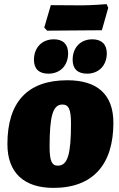

<svg xmlns="http://www.w3.org/2000/svg" viewBox="-20 -904 576 933"><path d="M506 -866 498 -884C498 -884 425 -878 377 -878C320 -878 227 -879 227 -879L195 -770L209 -755C209 -755 282 -756 339 -756L475 -757ZM215 -546C273 -546 311 -586 311 -645C311 -688 287 -713 242 -713C184 -713 145 -673 145 -613C145 -570 169 -546 215 -546ZM403 -546C460 -546 499 -586 499 -645C499 -688 474 -713 429 -713C371 -713 333 -673 333 -613C333 -570 357 -546 403 -546ZM240 9C432 9 531 -105 531 -307C531 -447 451 -514 307 -514C112 -514 16 -406 16 -204C16 -62 99 9 240 9ZM261 -99C232 -99 221 -121 221 -191C221 -341 237 -396 283 -396C313 -396 325 -374 325 -304C325 -154 309 -99 261 -99Z"/></svg>

Font: Alegreya SC Black
Style: Italic
Weight: 900
Italic angle: -7°
Designer: Juan Pablo del Peral
Foundry: Huerta Tipografica
Version: Version 2.007;PS 002.007;hotconv 1.0.88;makeotf.lib2.5.64775